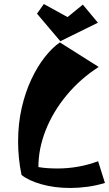

<svg xmlns="http://www.w3.org/2000/svg" viewBox="-20 -911 542 955"><path d="M330 24Q251 24 186 5.5Q121 -13 87 -41Q78 -85 74 -126.5Q70 -168 70 -207Q70 -296 88 -374.5Q106 -453 136.5 -517.5Q167 -582 204 -628.5Q241 -675 278 -700L471 -578Q379 -519 311.5 -437.5Q244 -356 207.5 -264Q171 -172 171 -80Q194 -76 218 -74.5Q242 -73 267 -73Q316 -73 366 -81.5Q416 -90 468 -109L502 -1Q459 12 415 18Q371 24 330 24ZM280 -706 164 -843 198 -891 316 -826 392 -888 467 -798Z"/></svg>

Font: Joti One
Style: Regular
Weight: 400
Designer: Eduardo Rodriguez Tunni
Foundry: Eduardo Rodriguez Tunni
Version: Version 1.002; ttfautohint (v1.8.4.7-5d5b);gftools[0.9.24]